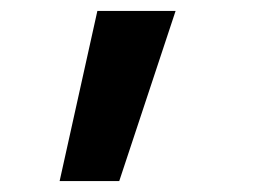

<svg xmlns="http://www.w3.org/2000/svg" viewBox="-20 -161 470 351"><path d="M158 -141H301L198 170H89Z"/></svg>

Font: Enso SemiBold
Style: Regular
Weight: 600
Designer: Coji Morishita
Foundry: UNDERFOREST DESIGN
Version: Version 1.000